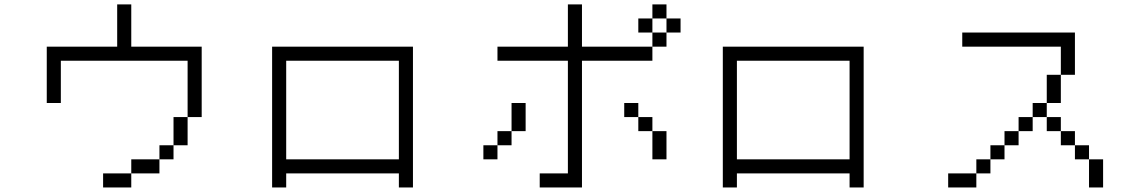

<svg xmlns="http://www.w3.org/2000/svg" viewBox="-20 -832 5040 852"><path d="M562.5 -62.5H437.5V0H562.5ZM562.5 -62.5H687.5V-125H562.5ZM687.5 -125H750V-187.5H687.5ZM750 -187.5H812.5Q812.5 -187.5 812.5 -312.5H750Q750 -312.5 750 -187.5ZM812.5 -312.5H875V-625H562.5V-812.5H500V-625H187.5Q187.5 -625 187.5 -375H250V-562.5H812.5Q812.5 -562.5 812.5 -312.5Z M1750 -62.5V0H1812.5Q1812.5 0 1812.5 -625H1187.5Q1187.5 -625 1187.5 0H1250V-62.5ZM1250 -125V-562.5H1750V-125Z M3000 -687.5V-750H2937.5V-687.5H2875V-625H2562.5V-812.5H2500V-625H2187.5V-562.5H2500Q2500 -562.5 2500 -62.5H2375V0H2562.5V-562.5H2875V-625H2937.5V-687.5ZM2187.5 -187.5H2125V-125H2187.5ZM2187.5 -187.5H2250V-250H2187.5ZM2875 -250Q2875 -250 2875 -125H2937.5Q2937.5 -125 2937.5 -250ZM2250 -250H2312.5Q2312.5 -250 2312.5 -375H2250Q2250 -375 2250 -250ZM2875 -250V-312.5H2812.5V-250ZM2812.5 -312.5V-375H2750V-312.5ZM2875 -687.5V-750H2812.5V-687.5ZM2875 -750H2937.5V-812.5H2875Z M3750 -62.5V0H3812.5Q3812.5 0 3812.5 -625H3187.5Q3187.5 -625 3187.5 0H3250V-62.5ZM3250 -125V-562.5H3750V-125Z M4312.5 -62.5H4187.5V0H4312.5ZM4312.5 -62.5H4375V-125H4312.5ZM4812.5 -125Q4812.5 -125 4812.5 0H4875Q4875 0 4875 -125ZM4375 -125H4437.5V-187.5H4375ZM4812.5 -125V-187.5H4750V-125ZM4437.5 -187.5H4500V-250H4437.5ZM4750 -187.5V-250H4687.5V-187.5ZM4500 -250H4562.5V-312.5H4500ZM4687.5 -250V-312.5H4625V-250ZM4562.5 -312.5H4625V-375H4562.5ZM4625 -375H4687.5Q4687.5 -375 4687.5 -500H4625Q4625 -500 4625 -375ZM4687.5 -500H4750V-687.5H4250V-625H4687.5Q4687.5 -625 4687.5 -500Z"/></svg>

Font: CalcUnifontExMono
Style: Regular
Weight: 500
Version: Version 15.0.06